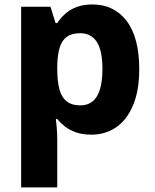

<svg xmlns="http://www.w3.org/2000/svg" viewBox="-20 -577 674 837"><path d="M383.1 -557.5Q477.4 -557.5 532.2 -485.4Q587 -413.4 587 -275.1Q587 -182 560.1 -118.2Q533.3 -54.3 486.5 -22.2Q439.7 10 378.8 10Q339.1 10 310.5 -0.3Q281.8 -10.7 262.4 -26.1Q242.9 -41.6 229.6 -58.6H223.6Q225.6 -40.2 227.6 -16.9Q229.6 6.4 229.6 32.1V240H72.2V-547.5H200.1L222.2 -476.5H229.6Q244.3 -498.8 264.7 -517.1Q285.2 -535.5 314.4 -546.5Q343.5 -557.5 383.1 -557.5ZM329.4 -432.2Q292.9 -432.2 271.4 -416.5Q249.8 -400.7 240.2 -369.8Q230.6 -338.9 229.6 -291.4V-275.7Q229.6 -224.6 238.6 -189.3Q247.5 -154.1 269.9 -135.9Q292.3 -117.6 330.7 -117.6Q362.9 -117.6 384.3 -135.5Q405.7 -153.4 416.1 -188.8Q426.5 -224.2 426.5 -276.7Q426.5 -355.9 402.2 -394.1Q377.8 -432.2 329.4 -432.2Z"/></svg>

Font: Noto Sans Oriya
Style: Regular
Weight: 400
Designer: Amélie Bonet and Sol Matas
Foundry: Google LLC
Version: Version 2.006